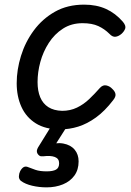

<svg xmlns="http://www.w3.org/2000/svg" viewBox="-20 -539 563 828"><path d="M239 19Q176 19 134.5 -7Q93 -33 72.5 -78Q52 -123 52 -180Q52 -238 70.5 -298Q89 -358 126 -408Q163 -458 217 -488.5Q271 -519 343 -519Q396 -519 437 -500.5Q478 -482 510 -445Q524 -428 520 -416Q516 -404 504 -393Q491 -382 478 -380.5Q465 -379 452 -393Q431 -414 404 -426.5Q377 -439 336 -439Q288 -439 251.5 -415.5Q215 -392 190.5 -354Q166 -316 154 -272Q142 -228 142 -185Q142 -147 153.5 -119.5Q165 -92 188.5 -77Q212 -62 248 -61Q283 -61 312 -75Q341 -89 365 -112Q389 -135 411 -160Q424 -174 439 -170.5Q454 -167 464 -156Q476 -145 478 -133.5Q480 -122 468 -107Q432 -60 394 -32.5Q356 -5 317.5 7Q279 19 239 19ZM181 269Q149 269 119 262Q89 255 70 241Q61 233 61.5 221Q62 209 67 199Q74 186 82.5 181.5Q91 177 102 182Q114 187 133 193.5Q152 200 181 200Q208 200 221.5 192.5Q235 185 235 165Q235 145 216.5 138Q198 131 167 135Q156 136 151 133Q146 130 142 124Q138 117 139 110.5Q140 104 144 97L212 -13H281L206 105L177 89Q221 74 253 80Q285 86 302 106.5Q319 127 319 157Q319 193 301 218Q283 243 251.5 256Q220 269 181 269Z"/></svg>

Font: Playwrite IS
Style: Regular
Weight: 400
Designer: Veronika Burian, José Scaglione
Foundry: TypeTogether
Version: Version 1.002